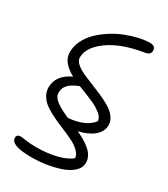

<svg xmlns="http://www.w3.org/2000/svg" viewBox="-232 -813 1025 1174"><g transform="rotate(30 280.5 -225.5)"><path d="M191.9 258.8Q43 258.8 43 206.1Q43 181.2 71.8 181.2Q79.6 181.2 109.9 186Q140.1 190.9 184.1 190.9Q263.7 190.9 328.4 174.3Q393.1 157.7 424.8 128.9Q420.9 104 398.9 82.8Q377 61.5 345.2 45.7Q313.5 29.8 275.9 14.4Q238.3 -1 201.7 -18.1Q165 -35.2 134.8 -54.7Q104.5 -74.2 85.7 -102.5Q66.9 -130.9 66.9 -165Q66.9 -250 164.1 -295.9Q71.8 -345.7 71.8 -415Q71.8 -457.5 91.3 -497.8Q110.8 -538.1 143.3 -569.8Q175.8 -601.6 217.5 -628.4Q259.3 -655.3 303.7 -672.9Q348.1 -690.4 391.4 -700.2Q434.6 -710 470.2 -710Q508.8 -710 508.8 -676.8Q508.8 -661.6 498.8 -653.1Q488.8 -644.5 463.9 -641.1Q314.5 -615.7 227.8 -552.7Q141.1 -489.7 141.1 -418Q141.1 -397.5 160.9 -378.9Q180.7 -360.4 212.4 -345.2Q244.1 -330.1 282.5 -315.2Q320.8 -300.3 359.4 -283.4Q397.9 -266.6 429.7 -247.8Q461.4 -229 481.2 -202.9Q501 -176.8 501 -147Q501 -102.1 462.4 -69.1Q423.8 -36.1 356 -21Q387.2 -6.3 410.2 7.3Q433.1 21 453.9 38.8Q474.6 56.6 485.4 77.9Q496.1 99.1 496.1 123Q496.1 155.8 468.5 182.4Q440.9 209 396.2 225.1Q351.6 241.2 298.8 250Q246.1 258.8 191.9 258.8ZM136.2 -168Q136.2 -136.7 168.9 -112.1Q201.7 -87.4 263.2 -61Q386.2 -72.8 432.1 -136.2Q430.2 -148.9 423.3 -160.6Q416.5 -172.4 403.3 -182.6Q390.1 -192.9 377.9 -200.9Q365.7 -209 344.2 -218.8Q322.8 -228.5 308.6 -234.4Q294.4 -240.2 268.3 -250.5Q242.2 -260.7 229 -266.1Q179.7 -246.6 158 -223.4Q136.2 -200.2 136.2 -168Z"/></g></svg>

Font: Shantell Sans Normal
Style: Regular
Weight: 300
Designer: Stephen Nixon, Anya Danilova, Shantell Martin
Foundry: Arrow Type
Version: Version 1.006;[559af2be0]